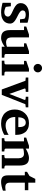

<svg xmlns="http://www.w3.org/2000/svg" viewBox="1348 -2128 792 3529"><g transform="rotate(90 1744.5 -364.0)"><path d="M397.9 -473.1V-335H335.9L325.2 -415Q303.7 -439.9 247.1 -439.9Q211.9 -439.9 191.9 -425.5Q171.9 -411.1 171.9 -384.8Q171.9 -370.6 179.4 -357.7Q187 -344.7 203.4 -332.8Q219.7 -320.8 234.1 -312.5Q248.5 -304.2 272.9 -292Q293 -282.2 302.2 -277.3Q311.5 -272.5 329.6 -262.2Q347.7 -252 356.9 -245.1Q366.2 -238.3 379.2 -227.1Q392.1 -215.8 398.2 -205.8Q404.3 -195.8 409.2 -182.9Q414.1 -169.9 414.1 -155.8Q414.1 -119.1 402.3 -90.1Q390.6 -61 371.1 -42.2Q351.6 -23.4 324.7 -10.7Q297.9 2 269.5 7.1Q241.2 12.2 210 12.2Q166.5 12.2 122.1 5.4Q77.6 -1.5 54.7 -8.3L32.2 -15.1V-167H95.2L106.9 -75.2Q109.4 -69.8 143.8 -58.3Q178.2 -46.9 200.2 -46.9Q224.1 -46.9 241.9 -53.5Q259.8 -60.1 268.8 -70.6Q277.8 -81.1 282 -91.1Q286.1 -101.1 286.1 -110.8Q286.1 -126.5 278.6 -139.4Q271 -152.3 253.9 -163.8Q236.8 -175.3 223.4 -182.4Q210 -189.5 182.6 -201.7Q155.3 -213.9 143.1 -220.2Q119.6 -231.9 102.5 -243.2Q85.4 -254.4 69.8 -269.5Q54.2 -284.7 46.1 -304.4Q38.1 -324.2 38.1 -348.1Q38.1 -417 94 -458.5Q149.9 -500 238.8 -500Q282.7 -500 322.5 -493.2Q362.3 -486.3 379.9 -479.5Z M1041 0H839.8V-55.2Q836.4 -52.2 830.3 -47.9Q824.2 -43.5 805.4 -31.7Q786.6 -20 768.6 -11.2Q750.5 -2.4 726.3 4.9Q702.1 12.2 681.6 12.2Q600.1 12.2 566.9 -28.8Q533.7 -69.8 533.7 -150.9V-409.2H468.8V-450.2L615.7 -500H668V-189.9Q668 -172.4 669.2 -159.4Q670.4 -146.5 675.8 -130.4Q681.2 -114.3 690.7 -103.8Q700.2 -93.3 717.8 -86.2Q735.4 -79.1 759.8 -79.1Q778.3 -79.1 798.3 -83.5Q818.4 -87.9 829.1 -91.8L839.8 -96.2V-409.2H776.9V-450.2L922.9 -500H973.6V-73.2Q973.6 -64.5 980.7 -57.6Q987.8 -50.8 997.1 -49.8L1041 -46.9Z M1287.6 -717.8Q1310.5 -695.3 1310.5 -663.1Q1310.5 -630.9 1287.6 -607.9Q1264.6 -585 1232.4 -585Q1200.2 -585 1177.7 -607.9Q1155.3 -630.9 1155.3 -663.1Q1155.3 -695.3 1177.7 -717.8Q1200.2 -740.2 1232.4 -740.2Q1264.6 -740.2 1287.6 -717.8ZM1367.7 0H1095.7V-46.9L1141.6 -49.8Q1150.9 -50.8 1157.2 -57.4Q1163.6 -64 1163.6 -73.2V-409.2H1099.6V-450.2L1245.6 -500H1296.4V-73.2Q1296.4 -64.5 1303.2 -57.6Q1310.1 -50.8 1319.3 -49.8L1367.7 -46.9Z M1953.1 -440.9 1896 -434.1 1724.1 0H1625L1464.8 -435.1L1405.8 -440.9V-487.8H1668.9V-440.9L1623 -438Q1613.8 -437.5 1609.9 -430.9Q1606 -424.3 1608.9 -416L1707 -139.2L1815.9 -416Q1818.8 -423.3 1814 -430.2Q1809.1 -437 1800.8 -438L1758.8 -440.9V-487.8H1953.1Z M2459 -46.9Q2455.6 -44.4 2449.2 -40.5Q2442.9 -36.6 2421.4 -26.4Q2399.9 -16.1 2377 -8.3Q2354 -0.5 2318.8 5.9Q2283.7 12.2 2248 12.2Q2186 12.2 2137 -7.1Q2087.9 -26.4 2056.6 -60.5Q2025.4 -94.7 2009.3 -139.9Q1993.2 -185.1 1993.2 -237.8Q1993.2 -352.1 2062.7 -426Q2132.3 -500 2245.1 -500Q2301.8 -500 2344.5 -481Q2387.2 -461.9 2411.4 -429.2Q2435.5 -396.5 2447.3 -356.9Q2459 -317.4 2459 -272V-248H2130.9Q2130.9 -165.5 2171.4 -118.2Q2211.9 -70.8 2285.2 -70.8Q2313.5 -70.8 2341.8 -76.7Q2370.1 -82.5 2390.4 -90.6Q2410.6 -98.6 2426.8 -106.9Q2442.9 -115.2 2451.2 -121.1L2459 -127ZM2315.9 -304.2V-326.2Q2315.9 -377.9 2295.9 -409.4Q2275.9 -440.9 2233.9 -440.9Q2207.5 -440.9 2187.5 -428.7Q2167.5 -416.5 2156.7 -396Q2146 -375.5 2140.9 -352.5Q2135.7 -329.6 2135.7 -304.2Z M3076.7 0H2830.6V-46.9L2867.7 -49.8Q2877 -50.8 2883.3 -57.4Q2889.6 -64 2889.6 -73.2V-308.1Q2889.6 -350.6 2869.6 -379.4Q2849.6 -408.2 2807.6 -408.2Q2783.2 -408.2 2759.3 -404.8Q2735.4 -401.4 2723.6 -398.4L2711.9 -395V-73.2Q2711.9 -64.5 2718.8 -57.6Q2725.6 -50.8 2734.9 -49.8L2764.6 -46.9V0H2521V-46.9L2556.6 -49.8Q2565.9 -50.8 2572.3 -57.4Q2578.6 -64 2578.6 -73.2V-408.2H2509.8V-449.2L2659.7 -500H2711.9V-439Q2715.3 -441.4 2721.9 -445.6Q2728.5 -449.7 2748.5 -460.2Q2768.6 -470.7 2788.3 -478.8Q2808.1 -486.8 2835.4 -493.4Q2862.8 -500 2886.7 -500Q2928.2 -500 2956.3 -485.6Q2984.4 -471.2 2998.3 -445.1Q3012.2 -418.9 3017.6 -390.6Q3022.9 -362.3 3022.9 -326.2V-73.2Q3022.9 -64.5 3029.8 -57.6Q3036.6 -50.8 3045.9 -49.8L3076.7 -46.9Z M3484.9 -22Q3476.1 -18.1 3460.7 -12.5Q3445.3 -6.8 3403.1 2.7Q3360.8 12.2 3324.7 12.2Q3259.3 12.2 3231.4 -17.1Q3203.6 -46.4 3203.6 -110.8V-423.8H3137.7V-463.9L3214.8 -509.8L3268.6 -616.2H3337.9V-487.8H3476.6V-423.8H3337.9V-151.9Q3337.9 -105.5 3358.2 -85.2Q3378.4 -64.9 3419.9 -64.9Q3434.1 -64.9 3450.4 -66.7Q3466.8 -68.4 3476.1 -70.3L3484.9 -71.8Z"/></g></svg>

Font: Veleka
Style: Bold
Weight: 700
Designer: Stefan Peev, Context Ltd, 2016; SIL International, 1997-2014.
Foundry: Stefan Peev, Context Ltd, 2016
Version: Version 1.000